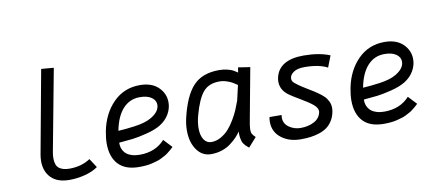

<svg xmlns="http://www.w3.org/2000/svg" viewBox="-66 -947 2719 1200"><g transform="rotate(-10 1294.0 -347.5)"><path d="M316.4 -698.7 219.7 -183.6Q215.3 -160.2 215.3 -142.1Q215.3 -96.2 238.5 -78.4Q261.7 -60.5 304.7 -60.5Q380.4 -60.5 436.5 -97.7L473.6 -40.5Q439 -16.1 389.9 -3.7Q340.8 8.8 292 8.8Q216.3 8.8 176.5 -31Q136.7 -70.8 136.7 -137.2Q136.7 -158.2 141.1 -181.6L237.3 -705.1Z M645.5 -240.2Q678.7 -242.7 697 -244.4Q715.3 -246.1 750.5 -250.7Q785.6 -255.4 812.7 -263.7Q839.8 -272 859.4 -283.7Q913.6 -316.4 913.6 -358.9Q913.6 -387.2 887 -405.8Q860.4 -424.3 812.5 -424.3Q749.5 -424.3 706.3 -377.7Q663.1 -331.1 645.5 -240.2ZM826.2 -498.5Q900.9 -498.5 942.9 -458.3Q984.9 -418 984.9 -361.3Q984.9 -323.2 964.4 -287.6Q943.8 -252 905.3 -228Q871.1 -207 815.9 -193.1Q760.7 -179.2 724.1 -174.8Q687.5 -170.4 637.7 -166.5V-161.1Q637.7 -149.4 640.4 -137.9Q643.1 -126.5 650.6 -113.8Q658.2 -101.1 670.4 -91.8Q682.6 -82.5 703.4 -76.2Q724.1 -69.8 751.5 -69.8Q851.6 -69.8 911.1 -135.7L960.9 -82.5Q960.4 -82 951.7 -73.7Q942.9 -65.4 938.7 -62.3Q934.6 -59.1 923.6 -50.3Q912.6 -41.5 903.6 -36.9Q894.5 -32.2 880.4 -24.7Q866.2 -17.1 851.3 -12.7Q836.4 -8.3 818.4 -3.7Q800.3 1 779.1 2.9Q757.8 4.9 734.9 4.9Q647.5 4.9 603.5 -42.2Q559.6 -89.4 559.6 -173.8Q559.6 -209 567.9 -252Q589.4 -360.8 657.7 -429.7Q726.1 -498.5 826.2 -498.5Z M1153.8 -251Q1141.6 -205.6 1141.6 -168.9Q1141.6 -123 1159.2 -96.7Q1176.8 -70.3 1206.1 -70.3Q1237.8 -70.3 1266.8 -86.7Q1295.9 -103 1316.9 -126.5Q1337.9 -149.9 1357.2 -182.6Q1376.5 -215.3 1387.7 -241.7Q1398.9 -268.1 1409.2 -296.9L1431.2 -392.6Q1413.6 -404.8 1401.9 -411.9Q1390.1 -418.9 1366.9 -426.8Q1343.8 -434.6 1320.3 -434.6Q1252.9 -434.6 1217 -392.6Q1181.2 -350.6 1153.8 -251ZM1526.4 -489.3 1467.8 -173.8Q1458 -124 1458 -104.5Q1458 -86.9 1463.6 -76.9Q1469.2 -66.9 1483.9 -53.2L1432.1 4.9Q1430.2 3.4 1421.9 -3.7Q1413.6 -10.7 1410.6 -13.9Q1407.7 -17.1 1401.4 -25.6Q1395 -34.2 1392.3 -42.2Q1389.6 -50.3 1387.2 -63.7Q1384.8 -77.1 1384.8 -93.3Q1384.8 -101.1 1385.3 -105.5Q1372.6 -86.9 1356.9 -70.6Q1341.3 -54.2 1317.4 -35.9Q1293.5 -17.6 1261 -6.8Q1228.5 3.9 1191.9 3.9Q1135.7 3.9 1101.6 -44.2Q1067.4 -92.3 1067.4 -167.5Q1067.4 -206.1 1076.7 -246.1Q1108.4 -381.8 1165.8 -443.4Q1223.1 -504.9 1330.1 -504.9Q1358.4 -504.9 1382.6 -498.8Q1406.7 -492.7 1418.5 -486.3Q1430.2 -480 1445.8 -469.2Q1448.7 -483.9 1450.7 -501Z M1731.9 -280.3Q1683.1 -315.9 1683.1 -369.1Q1683.1 -381.3 1686 -394.5Q1697.8 -448.2 1743.2 -475.6Q1788.6 -502.9 1865.2 -502.9Q1964.8 -502.9 2033.2 -474.6L2004.9 -401.9Q1951.2 -430.7 1858.4 -430.7Q1814 -430.7 1789.6 -413.6Q1765.1 -396.5 1765.1 -374Q1765.1 -357.4 1778.8 -345.7Q1797.9 -329.6 1824.2 -312.5Q1850.6 -295.4 1871.6 -283.2Q1892.6 -271 1914.8 -255.6Q1937 -240.2 1951.9 -225.8Q1966.8 -211.4 1976.3 -191.7Q1985.8 -171.9 1985.8 -149.4Q1985.8 -138.7 1983.4 -125Q1977.1 -93.3 1962.2 -69.6Q1947.3 -45.9 1927 -31Q1906.7 -16.1 1878.9 -6.8Q1851.1 2.4 1822.5 6.1Q1793.9 9.8 1759.3 9.8Q1686 9.8 1636.7 -28.6Q1587.4 -66.9 1587.4 -130.4Q1587.4 -145 1590.3 -161.1L1667 -160.6Q1665.5 -151.9 1665.5 -144Q1665.5 -105.5 1698 -82.8Q1730.5 -60.1 1771.5 -60.1Q1820.3 -60.1 1857.2 -79.8Q1894 -99.6 1901.4 -137.7Q1901.9 -139.6 1901.9 -144Q1901.9 -165 1877 -186Q1852.1 -207 1802.5 -236.1Q1752.9 -265.1 1731.9 -280.3Z M2198.2 -240.2Q2231.4 -242.7 2249.8 -244.4Q2268.1 -246.1 2303.2 -250.7Q2338.4 -255.4 2365.5 -263.7Q2392.6 -272 2412.1 -283.7Q2466.3 -316.4 2466.3 -358.9Q2466.3 -387.2 2439.7 -405.8Q2413.1 -424.3 2365.2 -424.3Q2302.2 -424.3 2259 -377.7Q2215.8 -331.1 2198.2 -240.2ZM2378.9 -498.5Q2453.6 -498.5 2495.6 -458.3Q2537.6 -418 2537.6 -361.3Q2537.6 -323.2 2517.1 -287.6Q2496.6 -252 2458 -228Q2423.8 -207 2368.7 -193.1Q2313.5 -179.2 2276.9 -174.8Q2240.2 -170.4 2190.4 -166.5V-161.1Q2190.4 -149.4 2193.1 -137.9Q2195.8 -126.5 2203.4 -113.8Q2210.9 -101.1 2223.1 -91.8Q2235.4 -82.5 2256.1 -76.2Q2276.9 -69.8 2304.2 -69.8Q2404.3 -69.8 2463.9 -135.7L2513.7 -82.5Q2513.2 -82 2504.4 -73.7Q2495.6 -65.4 2491.5 -62.3Q2487.3 -59.1 2476.3 -50.3Q2465.3 -41.5 2456.3 -36.9Q2447.3 -32.2 2433.1 -24.7Q2418.9 -17.1 2404.1 -12.7Q2389.2 -8.3 2371.1 -3.7Q2353 1 2331.8 2.9Q2310.5 4.9 2287.6 4.9Q2200.2 4.9 2156.2 -42.2Q2112.3 -89.4 2112.3 -173.8Q2112.3 -209 2120.6 -252Q2142.1 -360.8 2210.4 -429.7Q2278.8 -498.5 2378.9 -498.5Z"/></g></svg>

Font: Fantasque Sans Mono
Style: Italic
Weight: 400
Italic angle: -11°
Monospace: yes
Designer: Jany Belluz
Version: Version 1.8.0 ; ttfautohint (v1.8.2)